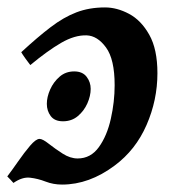

<svg xmlns="http://www.w3.org/2000/svg" viewBox="-24 -477 471 517"><path d="M-4.4 -2Q8.3 -18.6 24.9 -42.5Q41.5 -66.4 57.1 -84.7Q72.8 -103 82.5 -103Q90.8 -103 107.4 -89.8Q124 -76.7 144.5 -63.5Q165 -50.3 185.1 -50.3Q220.2 -50.3 242.2 -80.8Q264.2 -111.3 274.4 -157Q284.7 -202.6 284.7 -247.6Q284.7 -317.4 261.5 -349.1Q238.3 -380.9 209 -381.8Q177.2 -382.8 140.6 -361.6Q104 -340.3 57.6 -301.8Q54.2 -305.7 45.2 -318.4Q36.1 -331.1 33.2 -336.4Q77.1 -377 112.3 -403.8Q147.5 -430.7 181.9 -443.8Q216.3 -457 258.8 -457Q291 -457 323.5 -439.7Q356 -422.4 377.9 -383.5Q399.9 -344.7 399.9 -279.8Q399.9 -207.5 370.6 -140.4Q341.3 -73.2 284.7 -31.2Q216.3 20 143.1 20Q119.6 20 98.9 12Q78.1 3.9 57.1 1.5Q36.1 -1 12.2 15.6Q7.8 11.2 3.7 6.3Q-0.5 1.5 -4.4 -2ZM220.2 -237.8Q220.2 -218.8 211.2 -198.5Q202.1 -178.2 185.5 -164.3Q168.9 -150.4 145.5 -150.4Q123 -150.4 112.5 -164.6Q102.1 -178.7 102.1 -197.3Q102.1 -215.8 111.1 -236.1Q120.1 -256.3 136.5 -270.5Q152.8 -284.7 175.8 -284.7Q198.2 -284.7 209.2 -270.3Q220.2 -255.9 220.2 -237.8Z"/></svg>

Font: Gentium Plus
Style: Bold Italic
Weight: 700
Italic angle: -8°
Designer: Victor Gaultney, Annie Olsen, Iska Routamaa, Becca Hirsbrunner
Foundry: SIL International
Version: Version 6.101